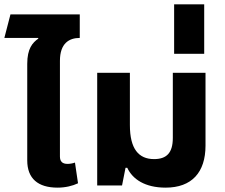

<svg xmlns="http://www.w3.org/2000/svg" viewBox="-20 -851 1033 881"><path d="M244 10C280 10 313 2 338 -10L324 -105C313 -101 300 -99 290 -99C266 -99 255 -110 255 -133V-572C255 -652 297 -677 346 -677V-785H28L0 -677H155L156 -674C129 -655 105 -628 105 -558V-115C105 -32 154 10 244 10Z M740 10C860 10 923 -60 923 -183V-517H773V-218C773 -148 743 -121 687 -121C616 -121 576 -168 576 -277V-517H426V0H540L556 -81H564C588 -29 645 10 740 10Z M779 -604H917V-831H779Z"/></svg>

Font: Noto Sans Thai UI
Style: Bold
Weight: 700
Designer: Monotype Design Team
Foundry: Monotype Imaging Inc.
Version: Version 2.000